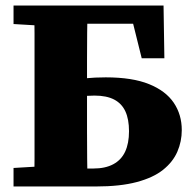

<svg xmlns="http://www.w3.org/2000/svg" viewBox="-20 -675 707 695"><path d="M29 0V-67L164 -75H181V0ZM104 0Q105 -50 105 -100Q105 -150 105 -200.5Q105 -251 105 -301V-353Q105 -404 105 -454Q105 -504 105 -554.5Q105 -605 104 -655H297Q296 -605 295.5 -555.5Q295 -506 295 -458Q295 -410 295 -365V-302Q295 -251 295 -201Q295 -151 295.5 -101Q296 -51 297 0ZM221 0V-65H318Q361 -65 390 -80.5Q419 -96 433 -126Q447 -156 447 -200Q447 -243 434 -271.5Q421 -300 393.5 -314.5Q366 -329 322 -329Q292 -329 268 -325Q244 -321 222 -316V-382Q252 -388 288 -391.5Q324 -395 363 -395Q459 -395 519.5 -370.5Q580 -346 609 -303Q638 -260 638 -204Q638 -163 622 -126Q606 -89 570.5 -60.5Q535 -32 475 -16Q415 0 327 0ZM29 -588V-655H181V-580H164ZM493 -464 449 -641 522 -589H243V-655H572L575 -464Z"/></svg>

Font: Source Serif 4 ExtraBold
Style: Regular
Weight: 800
Designer: Frank Grießhammer
Foundry: Adobe Systems Incorporated
Version: Version 4.004;hotconv 1.0.116;makeotfexe 2.5.65601